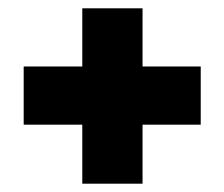

<svg xmlns="http://www.w3.org/2000/svg" viewBox="-20 -552 540 462"><path d="M463 -392V-252H323V-110H178V-252H37V-392H178V-532H323V-392Z"/></svg>

Font: Blinker
Style: Bold
Weight: 700
Designer: Juergen Huber
Foundry: supertype
Version: Version 1.015;PS 1.15;hotconv 1.0.88;makeotf.lib2.5.647800; 